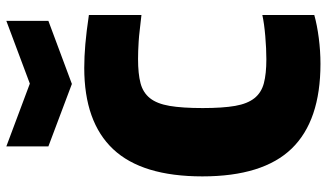

<svg xmlns="http://www.w3.org/2000/svg" viewBox="-238 -806 1056 621"><g transform="rotate(-90 290.5 -496.0)"><path d="M394 12Q210 12 120 -81Q30 -174 30 -370Q30 -565 118 -658.5Q206 -752 381 -752Q417 -752 457.5 -748.5Q498 -745 552 -737V-567Q524 -570 503.5 -572.5Q483 -575 466.5 -576Q450 -577 436.5 -577.5Q423 -578 410 -578Q362 -578 331.5 -570Q301 -562 283 -539.5Q265 -517 258 -476Q251 -435 251 -369Q251 -304 258 -264Q265 -224 283 -201.5Q301 -179 331.5 -171Q362 -163 409 -163Q443 -163 484 -166.5Q525 -170 552 -176V-8Q520 1 478 6.5Q436 12 394 12ZM127 -1004 330 -928 533 -1004V-868L329 -792L127 -868Z"/></g></svg>

Font: Encode Sans Narrow
Style: Black
Weight: 900
Designer: Pablo Impallari, Andres Torresi
Foundry: Pablo Impallari, Andres Torresi
Version: Version 1.000; ttfautohint (v1.00) -l 8 -r 50 -G 200 -x 14 -